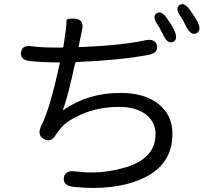

<svg xmlns="http://www.w3.org/2000/svg" viewBox="-20 -859 1040 932"><path d="M337 48Q285 42 290 4Q295 -34 346 -27Q470 -10 594 -48Q735 -92 735 -208Q735 -266 690 -302Q642 -340 557 -340Q466 -340 390 -310Q310 -278 277 -239Q261 -220 248 -200Q225 -165 192 -185Q158 -204 181 -250Q222 -329 270 -551Q272 -556 267 -556Q197 -556 130 -562Q77 -566 82 -605Q87 -643 139 -634Q174 -628 270 -628H280Q287 -628 288 -635L293 -668Q297 -693 300 -718Q303 -743 302.5 -757.5Q302 -772 346 -768Q390 -764 378 -712L362 -635Q361 -630 366 -630Q574 -639 683 -663Q734 -674 742 -638Q749 -601 698 -592Q555 -566 354 -558Q346 -558 344 -550Q311 -396 286 -327Q284 -322 288 -325Q407 -408 565 -408Q682 -408 751 -353Q817 -299 817 -210Q817 -58 673 7Q537 69 337 48ZM821 -656Q794 -643 772 -690Q753 -728 747 -736Q717 -778 740 -794Q763 -811 792 -768Q815 -735 824 -716Q847 -669 821 -656ZM934 -698Q907 -684 884 -730Q865 -768 859 -776Q828 -818 851 -834Q874 -851 904 -808Q930 -771 937 -757Q961 -711 934 -698Z"/></svg>

Font: Resource Han Rounded JP
Style: Regular
Weight: 400
Designer: Cyano Hao (round all glyphs); Ryoko NISHIZUKA 西塚涼子 (kana, bopomofo & ideographs); Paul D. Hunt (Latin, Greek & Cyrillic)
Foundry: Cyano Hao
Version: 0.990